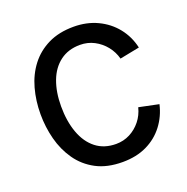

<svg xmlns="http://www.w3.org/2000/svg" viewBox="-129 -834 945 968"><g transform="rotate(-20 343.5 -350.0)"><path d="M368 13Q285 13 226.5 -18Q168 -49 131 -102Q94 -155 77 -220.5Q60 -286 60 -355Q60 -427 78 -492Q96 -557 134 -606.5Q172 -656 230 -684.5Q288 -713 367 -713Q437 -713 494 -686Q551 -659 589 -611.5Q627 -564 641 -502L535 -481Q525 -519 500.5 -549.5Q476 -580 441.5 -598Q407 -616 366 -616Q303 -616 259 -583Q215 -550 193 -491.5Q171 -433 171 -357Q171 -277 193.5 -215Q216 -153 260 -118.5Q304 -84 368 -84Q408 -84 442 -101.5Q476 -119 500.5 -149.5Q525 -180 535 -220L641 -198Q627 -137 590.5 -89Q554 -41 498 -14Q442 13 368 13Z"/></g></svg>

Font: Inclusive Sans Medium
Style: Regular
Weight: 500
Designer: Olivia King
Foundry: Olivia King
Version: Version 2.004